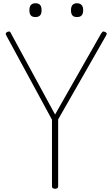

<svg xmlns="http://www.w3.org/2000/svg" viewBox="-20 -1148 692 1182"><path d="M319 14Q300 14 300 -1V-411L18 -931Q14 -939 16 -943.5Q18 -948 26 -952Q37 -956 41 -952.5Q45 -949 50 -938L319 -443L600 -937Q607 -949 612 -952.5Q617 -956 625 -952Q635 -948 636.5 -943.5Q638 -939 634 -931L338 -413V-1Q338 14 319 14ZM198 -1043Q179 -1043 170 -1053Q161 -1063 161 -1085Q161 -1107 170.5 -1117.5Q180 -1128 198 -1128Q218 -1128 227 -1117.5Q236 -1107 236 -1085Q236 -1063 226.5 -1053Q217 -1043 198 -1043ZM454 -1043Q435 -1043 426 -1053Q417 -1063 417 -1085Q417 -1107 426.5 -1117.5Q436 -1128 454 -1128Q472 -1128 482 -1117.5Q492 -1107 492 -1085Q492 -1063 482.5 -1053Q473 -1043 454 -1043Z"/></svg>

Font: Playwrite US Modern Thin
Style: Regular
Weight: 250
Designer: Veronika Burian, José Scaglione
Foundry: TypeTogether
Version: Version 1.003